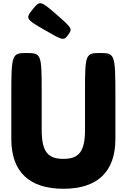

<svg xmlns="http://www.w3.org/2000/svg" viewBox="-20 -1153 784 1188"><path d="M182 -1095C226 -1150 230 -1150 329 -1064C427 -978 429 -975 402 -938C375 -900 371 -901 255 -968C139 -1035 137 -1039 182 -1095ZM600 -825C509 -825 506 -818 506 -587V-348C506 -210 464 -170 372 -170C280 -170 238 -210 238 -348V-587C238 -818 235 -825 144 -825C53 -825 50 -817 50 -559V-293C50 -89 162 15 372 15C582 15 694 -89 694 -293V-559C694 -817 691 -825 600 -825Z"/></svg>

Font: Hussar Print
Style: Bold
Weight: 700
Foundry: Cannot Into Space Fonts
Version: Version 2.00